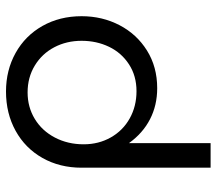

<svg xmlns="http://www.w3.org/2000/svg" viewBox="-61 -473 722 640"><g transform="rotate(-90 300.0 -153.0)"><path d="M484 -242Q484 -292 462.5 -333Q441 -374 401.5 -398Q362 -422 312 -422Q263 -422 223.5 -398Q184 -374 161.5 -331Q139 -288 139 -235Q139 -185 162 -144.5Q185 -104 225.5 -81.5Q266 -59 316 -59Q367 -59 405.5 -84Q444 -109 464 -150.5Q484 -192 484 -242ZM315 -494Q386 -494 443.5 -462Q501 -430 533.5 -372.5Q566 -315 566 -242Q566 -173 536 -115.5Q506 -58 451.5 -24Q397 10 326 10Q269 10 222.5 -14Q176 -38 143 -84V188H61V-242Q61 -315 93.5 -372.5Q126 -430 184 -462Q242 -494 315 -494Z"/></g></svg>

Font: Geom Light
Style: Regular
Weight: 300
Version: Version 1.102